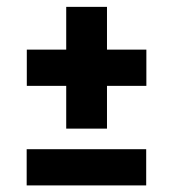

<svg xmlns="http://www.w3.org/2000/svg" viewBox="-20 -577 512 568"><path d="M58.9 -28.5V-135.6H412.5V-28.5ZM413 -430.2V-323H296.5V-196.5H175.9V-323H59.3V-430.2H175.9V-556.7H296.5V-430.2Z"/></svg>

Font: Raleway Thin
Style: Regular
Weight: 100
Designer: Matt McInerney, Pablo Impallari, Rodrigo Fuenzalida
Foundry: Matt McInerney, Pablo Impallari, Rodrigo Fuenzalida
Version: Version 4.026